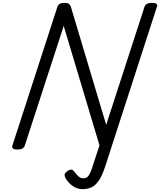

<svg xmlns="http://www.w3.org/2000/svg" viewBox="-20 -1035 1123 1347"><path d="M719 130Q697 198 672.5 233Q648 268 620 280Q592 292 558 292Q524 292 494 272.5Q464 253 442 219Q433 203 433 191.5Q433 180 452 166Q467 155 479 155Q491 155 500 168Q513 185 523.5 196Q534 207 544 211.5Q554 216 565 216Q582 216 593.5 206Q605 196 615 172.5Q625 149 637 109L678 -15L427 -853L154 -14Q150 0 137 7Q124 14 102 14Q58 14 67 -14L383 -988Q388 -1002 401 -1008.5Q414 -1015 435 -1015Q453 -1015 462.5 -1008.5Q472 -1002 477 -988L725 -159L994 -988Q999 -1002 1012 -1008.5Q1025 -1015 1046 -1015Q1092 -1015 1081 -988Z"/></svg>

Font: Playwrite BE VLG
Style: Regular
Weight: 400
Designer: Veronika Burian, José Scaglione
Foundry: TypeTogether
Version: Version 1.002